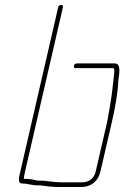

<svg xmlns="http://www.w3.org/2000/svg" viewBox="-20 -739 500 772"><path d="M310 -6H225C193 -6 167 -13 138 -13C133 -12 129 -13 125 -14C111 -18 93 -20 76 -20C76 -25 77 -34 80 -46L233 -710C234 -716 232 -719 226 -719C220 -719 215 -716 214 -710L61 -46C55 -22 51 -1 70 -1C94 -1 113 8 135 6C140 6 143 6 146 7C168 10 194 13 221 13H306C346 13 375 -10 384 -50L429 -245C443 -305 454 -365 456 -418C460 -443 467 -484 442 -484H289C283 -484 278 -480 277 -474C276 -468 278 -465 284 -465H437C440 -461 440 -455 439 -443C435 -404 430 -360 423 -317L417 -283C415 -272 413 -259 410 -245L365 -50C359 -22 338 -6 310 -6Z"/></svg>

Font: Electronic
Style: ExThnIt
Weight: 100
Version: Version 1.011